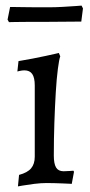

<svg xmlns="http://www.w3.org/2000/svg" viewBox="-20 -653 322 685"><path d="M44 12 48 -29Q78 -37 91 -52.5Q104 -68 104 -94V-348Q104 -376 95 -389Q86 -402 67 -402Q59 -402 50.5 -400Q42 -398 42 -398L46 -435Q71 -439 96.5 -444Q122 -449 143 -453.5Q164 -458 177 -461Q190 -464 190 -464L195 -452Q191 -442 186.5 -407.5Q182 -373 179 -323.5Q176 -274 174 -215.5Q172 -157 172 -98Q172 -69 180 -55.5Q188 -42 207 -42Q216 -42 229 -43Q242 -44 242 -44L244 -40L236 3Q236 3 227.5 2.5Q219 2 205.5 1.5Q192 1 176.5 0.5Q161 0 147 0Q126 0 102 3Q78 6 61 9Q44 12 44 12ZM12 -574 7 -583 16 -628Q16 -628 30 -628Q44 -628 65.5 -627.5Q87 -627 111 -627Q135 -627 155 -627Q177 -627 204 -628.5Q231 -630 251 -631.5Q271 -633 271 -633L276 -623L270 -576L142 -575Q115 -575 85 -575Q55 -575 33.5 -574.5Q12 -574 12 -574Z"/></svg>

Font: Alegreya
Style: Regular
Weight: 400
Designer: Juan Pablo del Peral
Foundry: Huerta Tipografica
Version: Version 2.009